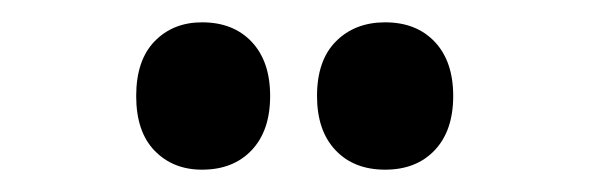

<svg xmlns="http://www.w3.org/2000/svg" viewBox="-20 -818 539 172"><path d="M102 -732Q102 -764 118.5 -781Q135 -798 161 -798Q189 -798 205.5 -780.5Q222 -763 222 -732Q222 -701 205.5 -683.5Q189 -666 161 -666Q135 -666 118.5 -683Q102 -700 102 -732ZM264 -732Q264 -764 281 -781Q298 -798 325 -798Q353 -798 369.5 -780.5Q386 -763 386 -732Q386 -701 369.5 -683.5Q353 -666 325 -666Q297 -666 280.5 -683.5Q264 -701 264 -732Z"/></svg>

Font: Noto Sans Tamil UI ExtraCondensed
Style: Bold
Weight: 700
Width: 2
Designer: Jelle Bosma - Monotype Design Team
Foundry: Monotype Imaging Inc.
Version: Version 2.004; ttfautohint (v1.8.4.7-5d5b)